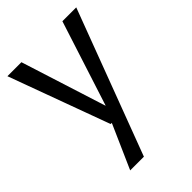

<svg xmlns="http://www.w3.org/2000/svg" viewBox="-219 -614 931 931"><g transform="rotate(-45 246.5 -148.0)"><path d="M212 -9 242 -67 388 -520H483L203 224H109ZM11 -520H107L246 -83H268L261 -2H201Z"/></g></svg>

Font: Murecho Thin
Style: Regular
Weight: 400
Version: Version 1.010